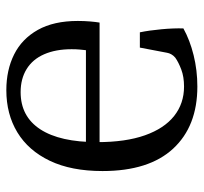

<svg xmlns="http://www.w3.org/2000/svg" viewBox="-38 -580 628 591"><g transform="rotate(90 275.5 -284.0)"><path d="M257 10Q195 10 147 -14Q99 -38 71.5 -87Q44 -136 44 -210Q44 -230 45.5 -247.5Q47 -265 49 -277H456L451 -235H134Q133 -227 132 -216Q131 -205 131 -191Q131 -142 146.5 -106.5Q162 -71 192 -52.5Q222 -34 263 -34Q338 -34 377.5 -94.5Q417 -155 417 -270Q417 -357 396 -416.5Q375 -476 336.5 -506.5Q298 -537 246 -537Q216 -537 193.5 -528.5Q171 -520 157 -510Q150 -504 146.5 -497.5Q143 -491 142 -485L126 -401H79Q73 -430 69.5 -468Q66 -506 67 -535Q103 -555 149.5 -566.5Q196 -578 246 -578Q368 -578 437 -503.5Q506 -429 506 -286Q506 -190 474.5 -124Q443 -58 387 -24Q331 10 257 10Z"/></g></svg>

Font: Rasa
Style: Regular
Weight: 400
Designer: Anna Giedrys (Yrsa+Rasa design), David Brezina (Yrsa art-direction, Rasa art-direction, design)
Foundry: Rosetta Type Foundry
Version: Version 2.004